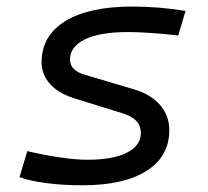

<svg xmlns="http://www.w3.org/2000/svg" viewBox="-20 -547 626 577"><path d="M228.5 9.8Q169.4 9.8 119.9 3.4Q70.3 -2.9 38.6 -14.6L62 -92.8Q114.3 -80.6 161.4 -73.7Q208.5 -66.9 242.2 -66.9Q319.3 -66.9 361.3 -88.1Q403.3 -109.4 403.3 -147.9Q403.3 -190.4 346.7 -207L200.7 -252.4Q154.8 -267.1 129.9 -295.2Q105 -323.2 105 -359.9Q105 -439.9 176.3 -483.6Q247.6 -527.3 377.4 -527.3Q457.5 -527.3 537.6 -514.2L515.6 -440.4Q472.7 -445.3 432.9 -448Q393.1 -450.7 364.3 -450.7Q281.2 -450.7 235.8 -429Q190.4 -407.2 190.4 -367.7Q190.4 -334.5 236.8 -321.8L383.3 -278.3Q434.1 -263.2 461.4 -231Q488.8 -198.7 488.8 -155.8Q488.8 -77.1 420.7 -33.7Q352.5 9.8 228.5 9.8Z"/></svg>

Font: Cascadia Mono PL SemiLight
Style: Italic
Weight: 350
Italic angle: -10°
Monospace: yes
Designer: Aaron Bell
Foundry: Saja Typeworks
Version: Version 2404.023; ttfautohint (v1.8.4)